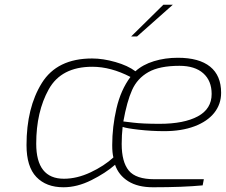

<svg xmlns="http://www.w3.org/2000/svg" viewBox="-20 -785 954 811"><path d="M92 -172Q92 -330 156.5 -434Q221 -538 369 -538Q415 -538 467.5 -523Q520 -508 552 -484Q583 -512 630 -526.5Q677 -541 731 -541Q821 -541 867.5 -503.5Q914 -466 914 -393Q914 -345 885 -308.5Q856 -272 801.5 -251.5Q747 -231 674 -231Q620 -231 567 -237Q514 -243 498 -249Q494 -214 494 -177Q494 -101 524 -64.5Q554 -28 632 -28H841L836 -2Q753 6 626 6Q562 6 521.5 -19.5Q481 -45 466 -89Q426 -54 366 -24Q306 6 248 6Q175 6 133.5 -37.5Q92 -81 92 -172ZM874 -388Q874 -444 838.5 -475.5Q803 -507 738 -507Q654 -507 607 -480.5Q560 -454 538 -405Q516 -356 501 -272Q502 -272 542.5 -267Q583 -262 654 -262Q757 -262 815.5 -293.5Q874 -325 874 -388ZM459 -120Q454 -139 454 -172Q454 -249 472 -327Q490 -405 531 -460Q448 -503 370 -503Q239 -503 186 -408Q133 -313 133 -178Q133 -30 250 -30Q305 -30 362.5 -57Q420 -84 459 -120ZM670 -765H710L559 -631H534Z"/></svg>

Font: Exo ExtraLight
Style: Italic
Weight: 275
Italic angle: -9°
Designer: Natanael Gama
Foundry: Natanael Gama
Version: Version 1.500; ttfautohint (v1.6)